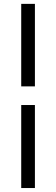

<svg xmlns="http://www.w3.org/2000/svg" viewBox="-20 -730 283 968"><path d="M156 -710.5V-294.5H87V-710.5ZM156 -200.5V218H87V-200.5Z"/></svg>

Font: Anek Devanagari
Style: Regular
Weight: 400
Designer: Kailash Malviya (Devanagari) & Yesha Goshar (Latin)
Foundry: Ek Type
Version: Version 1.003